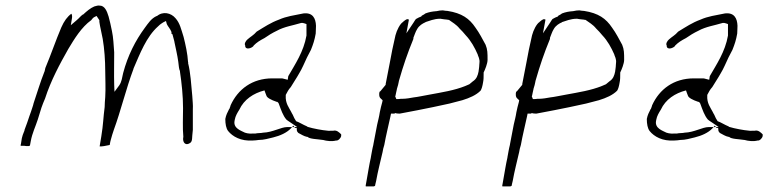

<svg xmlns="http://www.w3.org/2000/svg" viewBox="-20 -528 2790 686"><path d="M55 -15C55 -14 53 -9 54 -7H67C72 -6 75 -6 82 -6C83 -6 86 -7 87 -8L90 -24C95 -52 107 -76 115 -101L128 -143C132 -155 136 -164 141 -176C162 -241 194 -300 224 -353C245 -388 271 -431 306 -456C309 -459 311 -464 317 -467L325 -471C328 -466 333 -459 335 -456V-450C338 -429 342 -416 347 -389C353 -354 356 -311 356 -274C356 -244 358 -214 356 -181C355 -169 354 -156 354 -147V-146C349 -109 349 -83 342 -41L336 -5C342 -4 360 -7 372 -10C373 -18 375 -25 376 -29C379 -41 383 -53 387 -65C411 -130 431 -213 457 -282V-283C480 -336 503 -397 545 -434C553 -442 557 -444 563 -448L573 -453L576 -442C580 -433 588 -426 593 -413L592 -409L595 -406H596L603 -380V-379C607 -359 614 -330 617 -307C619 -293 619 -282 623 -274V-272C629 -232 634 -185 634 -142C634 -107 632 -71 635 -40V-39C632 -24 638 -13 648 -13C651 -13 654 -14 659 -17C669 -24 665 -34 669 -64V-112V-136V-137C670 -153 668 -166 667 -185C663 -227 661 -267 652 -303L653 -304L652 -305C650 -337 643 -368 636 -396C627 -424 623 -445 607 -463C591 -482 562 -489 540 -470L539 -471L538 -470C520 -461 511 -447 497 -428C464 -383 437 -331 420 -267C416 -250 415 -236 406 -223L389 -200L388 -226C387 -260 388 -299 388 -341C386 -367 385 -394 380 -417C376 -437 372 -455 368 -469C362 -489 354 -508 336 -508H335C331 -509 324 -507 317 -505C303 -499 291 -489 277 -476L276 -477V-476C268 -471 264 -464 253 -455L233 -438L237 -462C238 -468 238 -475 235 -479C221 -469 209 -453 199 -430C179 -383 163 -335 142 -285C141 -282 140 -273 138 -270C124 -235 113 -197 100 -159C99 -155 98 -150 96 -145C93 -136 89 -123 85 -113C79 -96 75 -82 68 -65C68 -64 67 -60 67 -60L66 -58C62 -49 60 -42 58 -34Z M785 -103C785 -85 788 -69 795 -60C811 -40 841 -23 883 -26H884C890 -26 898 -27 905 -28H906C922 -28 940 -33 956 -37C981 -43 1005 -54 1019 -69L1028 -79L1034 -71H1040C1041 -62 1039 -60 1046 -53C1056 -48 1066 -41 1077 -39H1079C1086 -31 1115 -31 1133 -28H1134C1147 -24 1167 -22 1181 -26H1184C1188 -26 1197 -33 1199 -42V-48C1192 -55 1183 -64 1171 -61H1162C1161 -61 1155 -60 1151 -61L1134 -63L1116 -66C1104 -68 1088 -72 1078 -75V-76C1061 -83 1050 -91 1038 -95C1033 -103 1030 -108 1026 -118C1024 -122 1022 -124 1020 -129C1013 -143 999 -159 1001 -187V-189C1007 -200 1010 -207 1019 -217C1029 -234 1039 -248 1049 -266C1059 -282 1068 -304 1077 -323L1091 -350C1099 -370 1104 -385 1108 -408C1109 -416 1108 -424 1109 -436C1108 -463 1097 -484 1064 -480C1030 -473 1004 -470 977 -458C947 -447 925 -432 897 -415C886 -402 875 -397 864 -387C858 -382 852 -371 856 -366V-364C857 -348 880 -356 886 -364V-365C898 -377 908 -383 925 -392C936 -400 954 -411 969 -418C996 -433 1027 -437 1056 -446H1062C1064 -446 1072 -443 1075 -442V-425V-410V-402V-401C1065 -343 1034 -298 1010 -256L1008 -243L996 -246C992 -247 989 -248 987 -248H953C881 -248 830 -209 804 -152C804 -150 802 -146 800 -140V-139H799C792 -125 788 -118 785 -103ZM818 -96 819 -101C821 -113 828 -125 835 -136C852 -173 886 -195 925 -205C927 -200 930 -190 932 -186C934 -179 948 -171 969 -164H971L973 -162C974 -162 976 -159 977 -155C984 -136 991 -115 1003 -101C1007 -98 1010 -95 1014 -93L1042 -74H1006C984 -74 954 -55 920 -54L914 -53L899 -52L893 -51H883C881 -51 875 -50 870 -51C867 -51 861 -52 855 -54C842 -61 813 -69 818 -96Z M1335 -193C1334 -178 1341 -176 1347 -170L1346 -164C1343 -152 1339 -139 1337 -127C1336 -119 1334 -111 1333 -106C1329 -91 1326 -75 1323 -59C1320 -43 1317 -27 1314 -12V-11C1310 4 1308 19 1305 34V35C1302 48 1300 59 1298 70L1288 127C1287 132 1286 136 1287 138H1315C1316 138 1318 137 1320 136C1321 133 1321 128 1324 118C1330 84 1339 50 1347 15C1348 7 1350 0 1353 -10C1359 -44 1368 -79 1375 -112L1377 -122H1389L1392 -124C1398 -122 1397 -123 1408 -122L1471 -134C1508 -141 1545 -149 1586 -158L1632 -170C1658 -178 1681 -188 1697 -204C1701 -210 1704 -221 1706 -234C1708 -243 1708 -254 1708 -264V-269C1713 -279 1722 -301 1722 -314C1722 -338 1722 -351 1715 -368C1704 -388 1693 -410 1679 -429C1657 -462 1630 -481 1579 -489C1574 -489 1568 -490 1562 -491C1556 -491 1547 -490 1539 -488H1538C1525 -487 1513 -485 1500 -480C1498 -478 1493 -475 1487 -472L1485 -469C1479 -467 1475 -465 1466 -460C1463 -457 1461 -452 1458 -448L1432 -409L1441 -458C1435 -461 1432 -460 1420 -450V-449H1419C1409 -442 1398 -421 1393 -402C1385 -368 1378 -334 1372 -300C1368 -276 1362 -252 1358 -228V-225L1339 -202L1337 -201C1337 -201 1335 -198 1335 -195ZM1392 -184 1393 -186C1394 -194 1397 -202 1398 -209V-210C1401 -220 1404 -229 1405 -237V-238C1422 -297 1435 -335 1457 -389V-393C1461 -402 1464 -414 1471 -425C1478 -437 1490 -444 1499 -448H1500V-449C1513 -453 1531 -461 1552 -461H1554C1558 -460 1562 -460 1567 -459C1570 -459 1576 -458 1577 -458L1582 -457H1584C1596 -448 1610 -441 1622 -426C1629 -419 1637 -411 1644 -402C1663 -382 1676 -358 1687 -333V-332C1688 -328 1695 -317 1693 -303C1692 -299 1693 -295 1692 -289L1691 -281L1690 -274V-273C1687 -258 1683 -246 1669 -237L1657 -227L1643 -221C1604 -205 1558 -198 1515 -190L1483 -184C1474 -182 1465 -181 1458 -180C1447 -178 1431 -175 1418 -175H1412C1411 -175 1407 -174 1402 -174H1396ZM1482 -174Z M1823 -193C1822 -178 1829 -176 1835 -170L1834 -164C1831 -152 1827 -139 1825 -127C1824 -119 1822 -111 1821 -106C1817 -91 1814 -75 1811 -59C1808 -43 1805 -27 1802 -12V-11C1798 4 1796 19 1793 34V35C1790 48 1788 59 1786 70L1776 127C1775 132 1774 136 1775 138H1803C1804 138 1806 137 1808 136C1809 133 1809 128 1812 118C1818 84 1827 50 1835 15C1836 7 1838 0 1841 -10C1847 -44 1856 -79 1863 -112L1865 -122H1877L1880 -124C1886 -122 1885 -123 1896 -122L1959 -134C1996 -141 2033 -149 2074 -158L2120 -170C2146 -178 2169 -188 2185 -204C2189 -210 2192 -221 2194 -234C2196 -243 2196 -254 2196 -264V-269C2201 -279 2210 -301 2210 -314C2210 -338 2210 -351 2203 -368C2192 -388 2181 -410 2167 -429C2145 -462 2118 -481 2067 -489C2062 -489 2056 -490 2050 -491C2044 -491 2035 -490 2027 -488H2026C2013 -487 2001 -485 1988 -480C1986 -478 1981 -475 1975 -472L1973 -469C1967 -467 1963 -465 1954 -460C1951 -457 1949 -452 1946 -448L1920 -409L1929 -458C1923 -461 1920 -460 1908 -450V-449H1907C1897 -442 1886 -421 1881 -402C1873 -368 1866 -334 1860 -300C1856 -276 1850 -252 1846 -228V-225L1827 -202L1825 -201C1825 -201 1823 -198 1823 -195ZM1880 -184 1881 -186C1882 -194 1885 -202 1886 -209V-210C1889 -220 1892 -229 1893 -237V-238C1910 -297 1923 -335 1945 -389V-393C1949 -402 1952 -414 1959 -425C1966 -437 1978 -444 1987 -448H1988V-449C2001 -453 2019 -461 2040 -461H2042C2046 -460 2050 -460 2055 -459C2058 -459 2064 -458 2065 -458L2070 -457H2072C2084 -448 2098 -441 2110 -426C2117 -419 2125 -411 2132 -402C2151 -382 2164 -358 2175 -333V-332C2176 -328 2183 -317 2181 -303C2180 -299 2181 -295 2180 -289L2179 -281L2178 -274V-273C2175 -258 2171 -246 2157 -237L2145 -227L2131 -221C2092 -205 2046 -198 2003 -190L1971 -184C1962 -182 1953 -181 1946 -180C1935 -178 1919 -175 1906 -175H1900C1899 -175 1895 -174 1890 -174H1884ZM1970 -174Z M2291 -103C2291 -85 2294 -69 2301 -60C2317 -40 2347 -23 2389 -26H2390C2396 -26 2404 -27 2411 -28H2412C2428 -28 2446 -33 2462 -37C2487 -43 2511 -54 2525 -69L2534 -79L2540 -71H2546C2547 -62 2545 -60 2552 -53C2562 -48 2572 -41 2583 -39H2585C2592 -31 2621 -31 2639 -28H2640C2653 -24 2673 -22 2687 -26H2690C2694 -26 2703 -33 2705 -42V-48C2698 -55 2689 -64 2677 -61H2668C2667 -61 2661 -60 2657 -61L2640 -63L2622 -66C2610 -68 2594 -72 2584 -75V-76C2567 -83 2556 -91 2544 -95C2539 -103 2536 -108 2532 -118C2530 -122 2528 -124 2526 -129C2519 -143 2505 -159 2507 -187V-189C2513 -200 2516 -207 2525 -217C2535 -234 2545 -248 2555 -266C2565 -282 2574 -304 2583 -323L2597 -350C2605 -370 2610 -385 2614 -408C2615 -416 2614 -424 2615 -436C2614 -463 2603 -484 2570 -480C2536 -473 2510 -470 2483 -458C2453 -447 2431 -432 2403 -415C2392 -402 2381 -397 2370 -387C2364 -382 2358 -371 2362 -366V-364C2363 -348 2386 -356 2392 -364V-365C2404 -377 2414 -383 2431 -392C2442 -400 2460 -411 2475 -418C2502 -433 2533 -437 2562 -446H2568C2570 -446 2578 -443 2581 -442V-425V-410V-402V-401C2571 -343 2540 -298 2516 -256L2514 -243L2502 -246C2498 -247 2495 -248 2493 -248H2459C2387 -248 2336 -209 2310 -152C2310 -150 2308 -146 2306 -140V-139H2305C2298 -125 2294 -118 2291 -103ZM2324 -96 2325 -101C2327 -113 2334 -125 2341 -136C2358 -173 2392 -195 2431 -205C2433 -200 2436 -190 2438 -186C2440 -179 2454 -171 2475 -164H2477L2479 -162C2480 -162 2482 -159 2483 -155C2490 -136 2497 -115 2509 -101C2513 -98 2516 -95 2520 -93L2548 -74H2512C2490 -74 2460 -55 2426 -54L2420 -53L2405 -52L2399 -51H2389C2387 -51 2381 -50 2376 -51C2373 -51 2367 -52 2361 -54C2348 -61 2319 -69 2324 -96Z"/></svg>

Font: Scribbler
Style: HLIta
Weight: 100
Designer: Mew Too
Foundry: Cannot Into Space Fonts
Version: Version 1.001